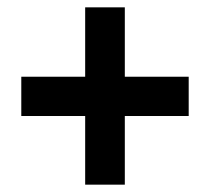

<svg xmlns="http://www.w3.org/2000/svg" viewBox="-20 -615 572 523"><path d="M320 -406H494V-299H320V-112H212V-299H38V-406H212V-595H320Z"/></svg>

Font: Noto Sans Gujarati SemiCondensed
Style: Bold
Weight: 700
Width: 4
Designer: Jelle Bosma - Monotype Design Team, Universal Thirst
Foundry: Monotype Imaging Inc.
Version: Version 2.106; ttfautohint (v1.8.4.7-5d5b)